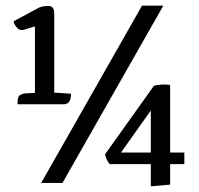

<svg xmlns="http://www.w3.org/2000/svg" viewBox="-20 -644 702 676"><path d="M629 -107V-66H579V6L511 12V-66H366Q353 -83 350 -101L522 -342Q550 -349 579 -345V-107ZM511 -107V-255L406 -107ZM480 -624H555L200 0H125ZM205 -277H42Q42 -277 42 -283Q42 -304 50 -309Q58 -314 66 -315L103 -317V-551L63 -539Q49 -535 38.5 -548Q28 -561 28 -569L115 -616Q128 -623 151 -623Q171 -623 171 -596V-318L230 -314Q230 -277 205 -277Z"/></svg>

Font: Karma Medium
Style: Regular
Weight: 500
Designer: Joana Correia
Foundry: Indian Type Foundry
Version: Version 1.202;PS 1.0;hotconv 1.0.78;makeotf.lib2.5.61930; tt